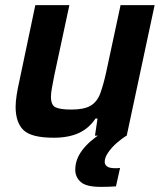

<svg xmlns="http://www.w3.org/2000/svg" viewBox="-20 -530 633 750"><path d="M190 8Q102 8 71.5 -22Q41 -52 41 -113Q41 -132 45 -158.5Q49 -185 56 -215L118 -510H251L192 -235Q187 -209 183 -187.5Q179 -166 179 -152Q179 -119 197.5 -110.5Q216 -102 259 -102Q309 -102 334.5 -117.5Q360 -133 372 -166Q384 -199 395 -249L451 -510H584L475 0H351L361 -67H353Q328 -29 288 -10.5Q248 8 190 8ZM374 200Q317 200 295.5 181Q274 162 274 133Q274 93 301 57Q328 21 377 -10L474 0Q456 11 436.5 28Q417 45 403 65Q389 85 389 102Q389 113 398 120Q407 127 430 127Q433 127 437.5 127Q442 127 449 126L433 198Q420 199 404 199.5Q388 200 374 200Z"/></svg>

Font: Saira SemiBold
Style: Italic
Weight: 600
Italic angle: -12°
Designer: Hector Gatti with collaboration of the Omnibus-Type team
Foundry: Omnibus-Type
Version: Version 1.100; ttfautohint (v1.8.3)